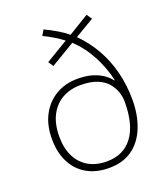

<svg xmlns="http://www.w3.org/2000/svg" viewBox="-140 -858 844 967"><g transform="rotate(-20 282.0 -374.5)"><path d="M206 -759Q242 -742 272 -724Q302 -706 325 -687L435 -754L454 -726L351 -665Q402 -614 436.5 -552.5Q471 -491 488.5 -420.5Q506 -350 506 -273Q506 -192 480.5 -127.5Q455 -63 405 -26.5Q355 10 279 10Q210 10 160 -19Q110 -48 83.5 -101Q57 -154 57 -225Q57 -300 86 -354Q115 -408 165.5 -437.5Q216 -467 281 -467Q326 -467 358 -457.5Q390 -448 413.5 -432.5Q437 -417 453 -396H456Q441 -465 406 -531.5Q371 -598 319 -646L190 -569L172 -596L292 -668Q271 -684 244 -700.5Q217 -717 189 -730ZM284 -432Q229 -432 186.5 -408Q144 -384 120 -337.5Q96 -291 96 -224Q96 -161 118.5 -116.5Q141 -72 182 -48.5Q223 -25 280 -25Q369 -25 417.5 -89.5Q466 -154 466 -278Q466 -302 457.5 -328.5Q449 -355 429 -379Q409 -403 373.5 -417.5Q338 -432 284 -432Z"/></g></svg>

Font: Noto Sans Khmer ExtraLight
Style: Regular
Weight: 250
Version: Version 2.003